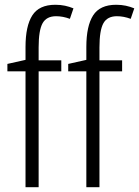

<svg xmlns="http://www.w3.org/2000/svg" viewBox="-20 -785 583 805"><path d="M237 -486H142V0H87V-486H11V-517L87 -534V-588Q87 -676 115.5 -720.5Q144 -765 212 -765Q234 -765 252.5 -761Q271 -757 288 -750L273 -706Q244 -717 215 -717Q175 -717 158.5 -687.5Q142 -658 142 -586V-532H237ZM492 -486H397V0H342V-486H266V-517L342 -534V-588Q342 -676 370.5 -720.5Q399 -765 467 -765Q489 -765 507.5 -761Q526 -757 543 -750L528 -706Q499 -717 470 -717Q430 -717 413.5 -687.5Q397 -658 397 -586V-532H492Z"/></svg>

Font: Noto Sans Condensed Light
Style: Regular
Weight: 300
Width: 3
Designer: Monotype Design Team
Foundry: Monotype Imaging Inc.
Version: Version 2.013; ttfautohint (v1.8.4.7-5d5b)